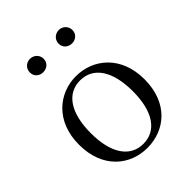

<svg xmlns="http://www.w3.org/2000/svg" viewBox="-219 -896 1034 1034"><g transform="rotate(-45 298.0 -378.5)"><path d="M297 15C430 15 547 -77 547 -258C547 -438 426 -531 297 -531C169 -531 48 -437 48 -258C48 -78 165 15 297 15ZM297 -16C198 -16 137 -101 137 -257C137 -413 198 -499 297 -499C396 -499 457 -413 457 -257C457 -101 396 -16 297 -16ZM188 -670C216 -670 241 -689 241 -720C241 -751 216 -772 188 -772C160 -772 136 -751 136 -720C136 -689 160 -670 188 -670ZM408 -670C435 -670 460 -689 460 -720C460 -751 435 -772 408 -772C380 -772 355 -751 355 -720C355 -689 380 -670 408 -670Z"/></g></svg>

Font: Noto Serif CJK TC
Style: Regular
Weight: 400
Designer: Ryoko NISHIZUKA 西塚涼子 (kana & ideographs); Frank Grießhammer (Latin, Greek & Cyrillic); Wenlong ZHANG 张文龙 (bopomofo); San
Foundry: Adobe
Version: Version 2.001;hotconv 1.1.0;makeotfexe 2.6.0